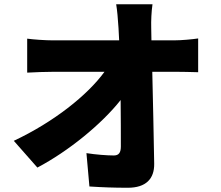

<svg xmlns="http://www.w3.org/2000/svg" viewBox="-20 -832 1040 904"><path d="M698 -812H527C532 -782 535 -746 538 -700C539 -681 540 -662 541 -642H229C193 -642 136 -646 108 -650V-490C145 -492 195 -494 233 -494H472C392 -384 234 -258 45 -169L156 -43C302 -120 458 -247 548 -361C549 -277 549 -201 549 -142C549 -113 539 -100 516 -100C484 -100 431 -104 387 -111L401 46C462 50 516 52 582 52C667 52 707 10 706 -61C704 -201 700 -351 697 -494H808C836 -494 877 -493 913 -492V-651C887 -647 835 -642 799 -642H693C693 -662 692 -681 692 -700C691 -734 693 -778 698 -812Z"/></svg>

Font: Source Han Sans HK Heavy
Style: Regular
Weight: 900
Designer: Ryoko NISHIZUKA 西塚涼子 (kana, bopomofo & ideographs); Paul D. Hunt (Latin, Greek & Cyrillic); Sandoll Communications 산돌커뮤니
Foundry: Adobe
Version: Version 2.000;hotconv 1.0.107;makeotfexe 2.5.65593